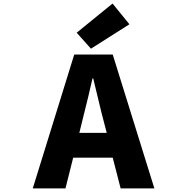

<svg xmlns="http://www.w3.org/2000/svg" viewBox="-20 -1047 1040 1067"><path d="M699.2 -912.1 485.4 -776.4 406.2 -865.2 605.5 -1027.3ZM420.9 -308.6H573.2L556.6 -372.1Q545.9 -411.1 526.4 -493.7Q506.8 -576.2 498 -611.3H494.1Q474.6 -523.4 436.5 -372.1ZM650.4 0 606.4 -170.9H386.7L343.8 0H162.1L392.6 -744.1H606.4L837.9 0Z"/></svg>

Font: Gen Shin Gothic Monospace Heavy
Style: Bold
Weight: 800
Designer: [Source Han Sans]
Ryoko NISHIZUKA  (kana & ideographs); Paul D. Hunt (Latin, Greek & Cyrillic); Wenlong ZHANG  (bopomofo
Version: Version 1.002.20150607